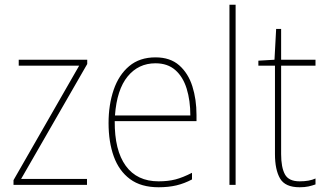

<svg xmlns="http://www.w3.org/2000/svg" viewBox="-20 -780 1375 810"><path d="M347 0H37V-20L314 -503H59V-528H348V-510L69 -25H347Z M636 -538Q698 -538 736 -504.5Q774 -471 791.5 -416Q809 -361 809 -295V-269H464Q463 -146 510.5 -80.5Q558 -15 649 -15Q689 -15 720 -23Q751 -31 790 -51V-23Q758 -6 724.5 2Q691 10 649 10Q575 10 528.5 -24.5Q482 -59 460 -120Q438 -181 438 -261Q438 -338 459.5 -401Q481 -464 525 -501Q569 -538 636 -538ZM636 -513Q564 -513 518.5 -457.5Q473 -402 465 -293H783Q783 -356 767.5 -406Q752 -456 719.5 -484.5Q687 -513 636 -513Z M974 0H948V-760H974Z M1244 -15Q1265 -15 1281.5 -18Q1298 -21 1311 -27V-2Q1297 3 1281.5 6.5Q1266 10 1244 10Q1183 10 1161.5 -27Q1140 -64 1140 -130V-503H1070V-524L1138 -528L1145 -658H1166V-528H1311V-503H1166V-130Q1166 -74 1182 -44.5Q1198 -15 1244 -15Z"/></svg>

Font: Noto Sans SemiCondensed Thin
Style: Regular
Weight: 100
Width: 4
Designer: Monotype Design Team
Foundry: Monotype Imaging Inc.
Version: Version 2.013; ttfautohint (v1.8.4.7-5d5b)